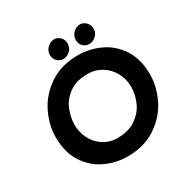

<svg xmlns="http://www.w3.org/2000/svg" viewBox="-200 -1093 1253 1278"><g transform="rotate(-30 426.0 -453.5)"><path d="M68 -343Q68 -437 113.5 -529.5Q159 -622 250 -682.5Q341 -743 468 -743Q557 -743 638 -705Q719 -667 770 -588.5Q821 -510 821 -393Q821 -299 775.5 -206.5Q730 -114 639 -53.5Q548 7 421 7Q332 7 251 -31Q170 -69 119 -147.5Q68 -226 68 -343ZM671 -385Q671 -443 644 -493Q617 -543 569 -573Q521 -603 462 -603Q377 -603 322 -565Q267 -527 242.5 -469Q218 -411 218 -351Q218 -293 244 -243Q270 -193 317 -163Q364 -133 423 -133Q508 -133 564 -171.5Q620 -210 645.5 -267.5Q671 -325 671 -385ZM385 -914Q410 -914 429.5 -894Q449 -874 449 -845Q449 -812 425.5 -790.5Q402 -769 374 -769Q347 -769 327.5 -788.5Q308 -808 308 -837Q308 -869 332 -891.5Q356 -914 385 -914ZM583 -914Q608 -914 628 -893.5Q648 -873 648 -845Q648 -812 624.5 -790.5Q601 -769 573 -769Q546 -769 526.5 -788Q507 -807 507 -836Q507 -869 530.5 -891.5Q554 -914 583 -914Z"/></g></svg>

Font: Josefin Sans
Style: Bold Italic
Weight: 700
Italic angle: -7°
Designer: Santiago Orozco
Foundry: Typemade
Version: Version 2.000